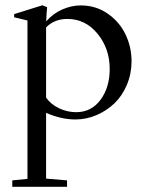

<svg xmlns="http://www.w3.org/2000/svg" viewBox="-20 -445 559 734"><path d="M268.6 11.7Q213.4 11.7 156.2 -13.7V237.8L236.3 244.6V269H26.9V244.6L85 238.8V-366.7L34.2 -378.9V-391.1L142.1 -424.8L160.2 -417.5Q157.7 -397 156.7 -363.3Q183.1 -393.6 218.3 -408.9Q253.4 -424.3 288.6 -424.3Q346.7 -424.3 392.1 -392.6Q437.5 -360.8 460.2 -312.7Q482.9 -264.6 482.9 -210.9Q482.9 -163.1 465.1 -120.8Q447.3 -78.6 417.5 -50Q387.7 -21.5 348.9 -4.9Q310.1 11.7 268.6 11.7ZM237.3 -372.6Q188 -372.6 156.2 -340.3V-71.8Q173.8 -46.4 205.6 -31.2Q237.3 -16.1 271 -16.1Q329.1 -16.1 364.3 -63.5Q399.4 -110.8 399.4 -181.2Q399.4 -259.3 353 -315.9Q306.6 -372.6 237.3 -372.6Z"/></svg>

Font: Elstob 18pt
Style: Regular
Weight: 400
Designer: Peter S. Baker
Version: Version 1.015